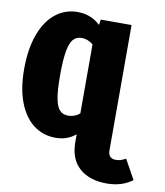

<svg xmlns="http://www.w3.org/2000/svg" viewBox="-99 -797 948 1105"><g transform="rotate(10 374.5 -244.5)"><path d="M749 181Q689 227 599 227Q499 227 440 175Q381 123 381 23V-22Q333 19 264 19Q191 19 135.5 -23Q80 -65 49 -145.5Q18 -226 18 -339Q18 -458 49.5 -543Q81 -628 137 -672Q193 -716 265 -716Q344 -716 398 -664L403 -696H583V36Q583 60 594.5 72Q606 84 627 84Q644 84 656 80Q668 76 686 67ZM381 -144V-547Q350 -573 314 -573Q283 -573 264.5 -552Q246 -531 237 -480Q228 -429 228 -339Q228 -252 237 -204.5Q246 -157 264.5 -138Q283 -119 314 -119Q352 -119 381 -144Z"/></g></svg>

Font: Fira Sans Condensed Black
Style: Regular
Weight: 900
Width: 3
Designer: Carrois Corporate & Edenspiekermann AG
Foundry: Carrois Corporate GbR & Edenspiekermann AG
Version: Version 4.203